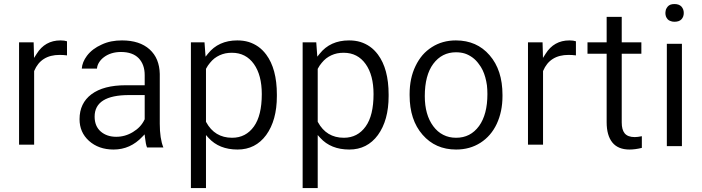

<svg xmlns="http://www.w3.org/2000/svg" viewBox="-20 -741 3527 964"><path d="M316.4 -533.7C308.1 -536.6 297.4 -538.1 283.7 -538.1C231.9 -538.1 191.9 -515.6 164.1 -470.7L150.9 -450.2L150.4 -474.6L148.9 -528.3H75.7V-14.6H151.4V-382.3V-383.8L151.9 -385.3C174.3 -438.5 216.8 -465.3 279.3 -465.3C292.5 -465.3 304.7 -464.4 316.4 -462.9Z M800.3 -0.5C788.1 -30.3 782.2 -70.3 782.2 -119.6V-369.6C781.7 -396 776.9 -419.4 768.6 -439.9C760.3 -460.4 747.6 -478 731 -493.2C697.8 -522.9 651.9 -538.1 592.8 -538.1C573.7 -538.1 556.2 -536.6 539.1 -533.2C522 -529.8 505.4 -524.4 490.2 -517.1C459.5 -503.4 434.6 -484.9 416.5 -460.9C400.9 -439.9 392.1 -418.5 390.6 -396.5H466.8C467.8 -407.7 471.2 -418 477.5 -427.7C483.4 -437.5 491.7 -446.3 502 -454.1C524.9 -471.2 553.7 -480 587.4 -480C626 -480 655.8 -469.7 676.3 -448.7C696.3 -427.7 706.5 -399.4 706.5 -364.3V-320.8V-313H699.2H611.3C537.1 -313 479.5 -297.9 439 -267.6C399.4 -237.8 379.4 -196.3 379.4 -142.6C379.4 -98.6 395 -62.5 426.8 -33.7C459 -4.9 500 9.8 550.3 9.8C606.4 9.8 654.8 -11.7 695.3 -55.2L706.1 -66.4L708 -50.8C710.4 -27.8 713.9 -10.7 718.3 -0.5ZM485.8 -80.6C465.3 -98.6 455.1 -123.5 455.1 -155.3C455.1 -227.5 512.7 -263.7 628.4 -263.7H699.2H706.5V-255.9V-143.6V-142.1L705.6 -140.6C693.4 -114.7 674.3 -94.2 647.5 -78.1C621.1 -62 593.3 -54.2 563.5 -54.2C532.2 -54.2 506.3 -63 485.8 -80.6Z M1370.1 -266.6C1370.1 -352.5 1352.1 -419.4 1316.4 -467.3C1304.2 -483.4 1291 -496.6 1276.4 -506.8C1261.7 -517.1 1245.6 -524.9 1228.5 -530.3C1210.9 -535.6 1191.9 -538.1 1171.4 -538.1C1108.4 -538.1 1059.1 -515.6 1023.9 -471.2L1012.2 -456.5L1010.7 -475.1L1006.8 -528.3H938.5V203.1H1014.2V-43.9V-63L1026.9 -48.8C1062.5 -9.8 1110.8 9.8 1172.9 9.8C1232.9 9.8 1280.8 -14.6 1316.4 -63C1352.1 -112.3 1370.1 -177.2 1370.1 -258.3ZM1254.9 -106C1228 -68.4 1191.4 -49.3 1145.5 -49.3C1086.9 -49.3 1043.5 -75.7 1015.1 -127.9L1014.2 -129.9V-131.8V-393.1V-395L1015.1 -397C1020.5 -407.2 1026.9 -417 1034.2 -425.3C1041 -433.6 1048.3 -441.4 1056.6 -447.8C1064.9 -454.1 1073.2 -459 1082.5 -463.4C1091.8 -467.8 1101.6 -470.7 1111.8 -473.1C1122.1 -475.1 1133.3 -476.1 1144.5 -476.1C1191.4 -476.1 1228 -457 1254.9 -419.4C1281.2 -382.3 1294.4 -332 1294.4 -268.6C1294.4 -196.8 1281.2 -142.6 1254.9 -106Z M1931.2 -266.6C1931.2 -352.5 1913.1 -419.4 1877.4 -467.3C1865.2 -483.4 1852.1 -496.6 1837.4 -506.8C1822.8 -517.1 1806.6 -524.9 1789.6 -530.3C1772 -535.6 1752.9 -538.1 1732.4 -538.1C1669.4 -538.1 1620.1 -515.6 1585 -471.2L1573.2 -456.5L1571.8 -475.1L1567.9 -528.3H1499.5V203.1H1575.2V-43.9V-63L1587.9 -48.8C1623.5 -9.8 1671.9 9.8 1733.9 9.8C1793.9 9.8 1841.8 -14.6 1877.4 -63C1913.1 -112.3 1931.2 -177.2 1931.2 -258.3ZM1815.9 -106C1789.1 -68.4 1752.4 -49.3 1706.5 -49.3C1647.9 -49.3 1604.5 -75.7 1576.2 -127.9L1575.2 -129.9V-131.8V-393.1V-395L1576.2 -397C1581.5 -407.2 1587.9 -417 1595.2 -425.3C1602.1 -433.6 1609.4 -441.4 1617.7 -447.8C1626 -454.1 1634.3 -459 1643.6 -463.4C1652.8 -467.8 1662.6 -470.7 1672.9 -473.1C1683.1 -475.1 1694.3 -476.1 1705.6 -476.1C1752.4 -476.1 1789.1 -457 1815.9 -419.4C1842.3 -382.3 1855.5 -332 1855.5 -268.6C1855.5 -196.8 1842.3 -142.6 1815.9 -106Z M2036.6 -262.7C2036.6 -180.2 2058.1 -114.3 2101.6 -64.5C2144.5 -15.1 2200.7 9.8 2270 9.8C2316.4 9.8 2356.9 -1.5 2392.6 -24.4C2427.7 -46.9 2455.1 -78.6 2474.1 -119.1C2493.2 -160.2 2502.9 -206.5 2502.9 -258.3V-264.6C2502.9 -347.7 2481.4 -414.1 2438 -463.9C2416.5 -488.8 2391.6 -507.3 2363.8 -519.5C2335.9 -531.7 2304.2 -538.1 2269 -538.1C2223.6 -538.1 2183.6 -526.9 2148.4 -504.4C2130.9 -493.2 2115.2 -480 2101.6 -464.4C2087.9 -448.2 2076.2 -430.2 2066.4 -409.7C2056.2 -388.7 2048.8 -366.7 2043.9 -343.3C2039.1 -319.8 2036.6 -294.9 2036.6 -269ZM2155.3 -420.4C2184.1 -459 2222.2 -478.5 2269 -478.5C2285.2 -478.5 2299.8 -476.6 2314 -472.2C2327.6 -467.8 2340.3 -460.9 2352.5 -452.1C2364.3 -443.4 2375 -432.6 2384.3 -419.4C2391.6 -410.2 2397.9 -399.9 2403.3 -388.7C2408.7 -377.4 2413.1 -365.2 2416.5 -353C2419.9 -340.3 2422.9 -327.1 2424.8 -313C2426.3 -298.8 2427.2 -284.2 2427.2 -269C2427.2 -200.2 2413.1 -147 2385.3 -108.4C2356.4 -68.8 2318.4 -49.3 2270 -49.3C2246.1 -49.3 2224.6 -54.2 2205.6 -64C2186 -73.7 2169.4 -88.4 2155.3 -107.4C2127 -145.5 2112.8 -195.8 2112.8 -258.3C2112.8 -328.1 2127 -382.3 2155.3 -420.4Z M2871.6 -533.7C2863.3 -536.6 2852.5 -538.1 2838.9 -538.1C2787.1 -538.1 2747.1 -515.6 2719.2 -470.7L2706.1 -450.2L2705.6 -474.6L2704.1 -528.3H2630.9V-14.6H2706.5V-382.3V-383.8L2707 -385.3C2729.5 -438.5 2772 -465.3 2834.5 -465.3C2847.7 -465.3 2859.9 -464.4 2871.6 -462.9Z M3025.9 -656.2V-535.6V-528.3H3018.6H2929.7V-471.2H3018.6H3025.9V-463.9V-127.4C3025.9 -83 3035.6 -48.8 3054.7 -25.4C3073.7 -2 3102.5 9.8 3140.6 9.8C3160.6 9.8 3181.2 6.8 3202.6 1.5V-57.1C3188 -54.2 3176.3 -52.7 3167 -52.7C3143.6 -52.7 3126.5 -59.1 3116.2 -71.8C3106.4 -84 3101.6 -102.1 3101.6 -126V-463.9V-471.2H3108.9H3200.2V-528.3H3108.9H3101.6V-535.6V-656.2Z M3403.8 -521H3328.1V-7.3H3403.8ZM3323.7 -658.2C3325.7 -652.8 3328.6 -648.4 3332.5 -644C3335.9 -640.1 3340.8 -637.2 3346.7 -635.3C3352.1 -632.8 3358.9 -631.8 3366.7 -631.8C3381.8 -631.8 3393.6 -635.7 3401.4 -644C3409.2 -652.3 3413.1 -663.1 3413.1 -675.8C3413.1 -688.5 3409.2 -699.2 3401.4 -708C3393.6 -716.3 3381.8 -720.7 3366.7 -720.7C3358.9 -720.7 3352.1 -719.7 3346.7 -717.8C3340.8 -715.3 3335.9 -712.4 3332.5 -708C3330.6 -705.6 3329.1 -703.6 3327.6 -701.2C3326.2 -698.7 3324.7 -696.3 3323.7 -693.8C3322.8 -690.9 3322.3 -688 3321.8 -685.1C3321.3 -682.1 3320.8 -679.2 3320.8 -675.8C3320.8 -669.4 3321.8 -663.6 3323.7 -658.2Z"/></svg>

Font: Shabnam FD Light
Style: Regular
Weight: 300
Foundry: DejaVu fonts team - Redesigned by Saber Rastikerdar - Based on Vazir font
Version: Version 5.00;October 20, 2019;FontCreator 12.0.0.2547 64-bit